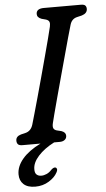

<svg xmlns="http://www.w3.org/2000/svg" viewBox="-65 -739 550 997"><g transform="rotate(-5 210.0 -240.0)"><path d="M197.5 -101Q193 -82.5 197.2 -73.5Q201.5 -64.5 213.5 -61L238 -55Q260.5 -47 260.5 -29Q260.5 -15.5 250.5 -7.8Q240.5 0 224.5 0H195Q142.5 27 111.5 61.5Q80.5 96 80.5 129.5Q80 149.5 89.5 158Q99 166.5 114 166.5Q127.5 166.5 141.8 160.2Q156 154 168 140.5Q180.5 128.5 190 130.5Q195.5 131.5 197.8 138.2Q200 145 193 157.5Q180.5 181.5 149.2 201Q118 220.5 78 220.5Q38 220.5 17.2 201.2Q-3.5 182 -3.5 149.5Q-3.5 108 29.2 69.2Q62 30.5 124 0H30.5Q13 0 6.8 -7Q0.5 -14 0.5 -25.5Q0 -48 27 -56L50 -61.5Q80.5 -68.5 90.5 -103Q95.5 -120 106 -156.8Q116.5 -193.5 130 -242.2Q143.5 -291 158 -344.2Q172.5 -397.5 186 -448Q199.5 -498.5 210 -538.5Q220.5 -578.5 225.5 -600.5Q229 -616 225.8 -625.2Q222.5 -634.5 208.5 -639L186 -645Q163 -653.5 163 -671.5Q163 -700 203 -700H395Q412.5 -700 418.5 -693.5Q424.5 -687 424.5 -676Q424.5 -653 396 -644L369 -637.5Q342 -630.5 333.5 -601Q326.5 -578 314.8 -535.8Q303 -493.5 288.8 -441Q274.5 -388.5 259.5 -334Q244.5 -279.5 231.5 -230.8Q218.5 -182 209.2 -147.2Q200 -112.5 197.5 -101Z"/></g></svg>

Font: Fraunces 72pt S100
Style: Italic
Weight: 400
Italic angle: -16°
Version: Version 1.000; ttfautohint (v1.8.3)